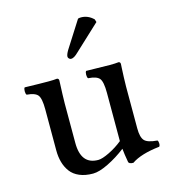

<svg xmlns="http://www.w3.org/2000/svg" viewBox="-102 -747 747 840"><g transform="rotate(-15 271.0 -327.0)"><path d="M377 -1Q370.6 -36.1 368.2 -62Q329.1 -31.7 286.9 -11Q244.6 9.8 216.8 9.8Q181.6 9.8 155.8 -1.2Q129.9 -12.2 115.2 -32Q100.6 -51.8 93.8 -76.2Q86.9 -100.6 86.9 -129.9V-315.9Q86.9 -365.7 74.5 -380.9Q62 -396 24.9 -398.9Q20.5 -403.3 20.5 -415.5Q20.5 -427.7 24.9 -432.1Q95.2 -430.2 131.8 -430.2Q157.2 -430.2 170.9 -432.1Q179.2 -430.7 179.2 -421.9Q179.2 -421.4 178.5 -403.6Q177.7 -385.7 176.8 -361.3Q175.8 -336.9 175.8 -319.8V-140.1Q175.8 -42 253.9 -42Q272 -42 304.9 -58.1Q337.9 -74.2 366.2 -97.2V-124V-315.9Q366.2 -366.2 353.8 -381.3Q341.3 -396.5 303.2 -398.9Q298.8 -403.3 298.8 -415.5Q298.8 -427.7 303.2 -432.1Q373.5 -430.2 410.2 -430.2Q434.6 -430.2 450.2 -432.1Q458 -430.7 458 -421.9Q458 -421.4 457 -403.6Q456.1 -385.7 455.1 -361.3Q454.1 -336.9 454.1 -319.8V-130.9Q454.1 -91.3 467.8 -75.9Q481.4 -60.5 525.9 -57.1Q529.8 -52.7 530 -43Q530.3 -33.2 525.9 -28.8Q441.4 -19.5 398.9 9.8Q378.4 9.8 377 -1ZM328.1 -662.1Q334 -664.1 341.8 -664.1Q373 -664.1 397.9 -640.1L401.9 -627L286.1 -519Q267.1 -500 253.9 -500Q248.5 -500 244.4 -504.2Q240.2 -508.3 240.2 -513.2Q240.2 -522.9 251 -541Z"/></g></svg>

Font: Common Serif News
Style: Regular
Weight: 450
Designer: Philipp H. Poll, Khaled Hosny
Foundry: Stefan Peev, Context Ltd.
Version: Version 1.026